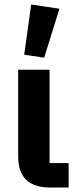

<svg xmlns="http://www.w3.org/2000/svg" viewBox="-20 -836 339 856"><path d="M286 -109V0H205Q132 0 96.5 -34.5Q61 -69 61 -140V-525H201V-109ZM245 -797 177 -579 88 -592 119 -816Z"/></svg>

Font: IBM Plex Sans Condensed
Style: Bold
Weight: 700
Width: 3
Designer: Mike Abbink, Paul van der Laan, Pieter van Rosmalen
Foundry: Bold Monday
Version: Version 3.201